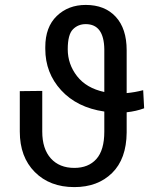

<svg xmlns="http://www.w3.org/2000/svg" viewBox="-20 -742 619 772"><path d="M278.8 10.3Q180.2 10.3 119.9 -50.3Q59.6 -110.8 59.6 -212.9V-375.5L149.9 -376.5V-212.9Q149.9 -143.6 184.3 -105.2Q218.8 -66.9 278.8 -66.9Q335.4 -66.9 367.4 -102.5Q399.4 -138.2 399.4 -212.9V-293.5Q289.6 -309.6 225.8 -379.2Q162.1 -448.7 162.1 -545.4V-552.7Q162.1 -633.3 208.3 -677.7Q254.4 -722.2 324.7 -722.2Q401.4 -722.2 445.3 -674.6Q489.3 -627 489.3 -540V-367.7Q522 -370.6 555.7 -379.4L559.6 -306.6Q528.3 -294.9 489.3 -290.5V-209Q488.3 -103 430.7 -46.4Q373 10.3 278.8 10.3ZM252.4 -543.9Q252.4 -483.9 289.8 -435.8Q327.1 -387.7 399.4 -372.1V-543.9Q397.9 -645 324.7 -645Q293.9 -645 273.2 -624Q252.4 -603 252.4 -543.9Z"/></svg>

Font: Roboto21382017
Style: Regular
Weight: 400
Designer: Christian Robertson
Foundry: Google
Version: Version 2.138; 2017